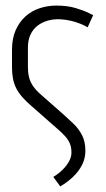

<svg xmlns="http://www.w3.org/2000/svg" viewBox="-20 -525 381 688"><path d="M80 -285V-354Q80 -381 89 -400.5Q98 -420 114 -432.5Q130 -445 151 -451Q172 -457 195 -456Q215 -455 234 -450.5Q253 -446 269 -439.5Q285 -433 294 -427L314 -471Q315 -470 298 -478.5Q281 -487 251.5 -496Q222 -505 182 -505Q151 -505 122 -495.5Q93 -486 71 -466Q49 -446 36 -416.5Q23 -387 23 -346V-284Q23 -262 26.5 -243.5Q30 -225 38 -209Q46 -193 60 -177Q74 -161 94 -144L185 -64Q204 -48 215 -35Q226 -22 231 -9Q236 4 236 22Q236 38 227 54Q218 70 203.5 84Q189 98 171 109L196 143Q223 127 243 107.5Q263 88 274.5 65Q286 42 286 15Q286 -18 273.5 -41.5Q261 -65 242 -83Q223 -101 205 -117L130 -183Q109 -201 98.5 -216.5Q88 -232 84 -248.5Q80 -265 80 -285Z"/></svg>

Font: Advent Pro
Style: Regular
Weight: 400
Designer: VivaRado, Andreas Kalpakidis
Foundry: VivaRado, Andreas Kalpakidis
Version: Version 3.000